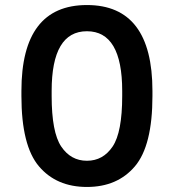

<svg xmlns="http://www.w3.org/2000/svg" viewBox="-20 -731 690 762"><path d="M65 -350V-370Q65 -711 325 -711Q585 -711 585 -370V-350Q585 -153 515.5 -71Q446 11 325 11Q204 11 134.5 -71Q65 -153 65 -350ZM465 -350V-370Q465 -607 325 -607Q185 -607 185 -370V-350Q185 -206 223 -149.5Q261 -93 325 -93Q389 -93 427 -149.5Q465 -206 465 -350Z"/></svg>

Font: .
Style: 
Weight: 500
Designer: A.Korolkova, Vitaly Kuzmin
Foundry: ParaType Ltd
Version: Version 1.000; Glyphs 3.2, build 3192.0